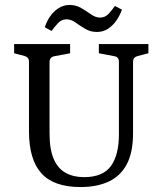

<svg xmlns="http://www.w3.org/2000/svg" viewBox="-20 -747 656 775"><path d="M579 -569V-532L536 -521Q517 -516 517 -498V-209Q517 -132 492 -84.5Q467 -37 419.5 -14.5Q372 8 305 8Q197 8 147 -47.5Q97 -103 97 -217V-498Q97 -516 79 -521L37 -532V-569H263V-532L199 -520Q180 -516 180 -496V-209Q180 -144 197 -105Q214 -66 245.5 -49Q277 -32 319 -32Q395 -32 427.5 -76.5Q460 -121 460 -205V-497Q460 -517 442 -520L379 -532V-569ZM371 -618Q345 -618 324 -630.5Q303 -643 285 -656Q267 -669 248 -669Q228 -669 213.5 -653Q199 -637 188 -622L161 -637Q167 -658 181 -679Q195 -700 215.5 -713.5Q236 -727 261 -727Q287 -727 308 -714.5Q329 -702 347.5 -689Q366 -676 384 -676Q404 -676 418.5 -691.5Q433 -707 444 -723L472 -708Q465 -687 451 -666Q437 -645 417 -631.5Q397 -618 371 -618Z"/></svg>

Font: Rasa
Style: Regular
Weight: 400
Designer: Anna Giedrys (Yrsa+Rasa design), David Brezina (Yrsa art-direction, Rasa art-direction, design)
Foundry: Rosetta Type Foundry
Version: Version 2.004